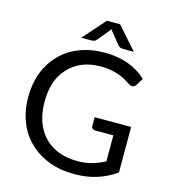

<svg xmlns="http://www.w3.org/2000/svg" viewBox="-131 -1011 991 1123"><g transform="rotate(15 365.0 -450.0)"><path d="M673.8 -344.7Q673.8 -275.4 673.8 -69.3Q619.1 -30.3 558.6 -11.7Q497.1 7.8 423.8 7.8Q337.9 7.8 267.6 -18.6Q198.2 -45.9 149.4 -93.8Q99.6 -141.6 73.2 -210Q46.9 -277.3 46.9 -358.4Q46.9 -440.4 72.3 -507.8Q98.6 -575.2 146.5 -623Q193.4 -671.9 261.7 -698.2Q329.1 -724.6 413.1 -724.6Q456.1 -724.6 492.2 -717.8Q529.3 -711.9 559.6 -700.2Q590.8 -688.5 617.2 -671.9Q643.6 -655.3 667 -633.8Q658.2 -619.1 639.6 -589.8Q632.8 -580.1 623 -577.1Q612.3 -574.2 599.6 -582Q587.9 -588.9 572.3 -598.6Q556.6 -609.4 534.2 -618.2Q512.7 -627.9 482.4 -633.8Q452.1 -640.6 410.2 -640.6Q349.6 -640.6 300.8 -621.1Q252 -600.6 217.8 -564.5Q182.6 -527.3 164.1 -475.6Q146.5 -422.9 146.5 -358.4Q146.5 -290 165 -237.3Q184.6 -183.6 219.7 -146.5Q255.9 -109.4 306.6 -89.8Q358.4 -70.3 421.9 -70.3Q471.7 -70.3 509.8 -82Q548.8 -92.8 585.9 -113.3Q585.9 -165 585.9 -270.5Q558.6 -270.5 474.6 -270.5Q464.8 -270.5 459 -276.4Q453.1 -281.2 453.1 -289.1Q453.1 -307.6 453.1 -344.7Q508.8 -344.7 673.8 -344.7ZM575.2 -773.4Q558.6 -773.4 509.8 -773.4Q503.9 -773.4 496.1 -775.4Q487.3 -777.3 478.5 -787.1Q460 -810.5 420.9 -858.4Q418.9 -860.4 414.1 -867.2Q413.1 -865.2 408.2 -858.4Q393.6 -840.8 349.6 -787.1Q341.8 -777.3 333 -775.4Q325.2 -773.4 319.3 -773.4Q297.9 -773.4 256.8 -773.4Q286.1 -806.6 376 -908.2Q396.5 -908.2 456.1 -908.2Q485.4 -875 575.2 -773.4Z"/></g></svg>

Font: Lato
Style: Regular
Weight: 400
Designer: Lukasz Dziedzic with Adam Twardoch and Botio Nikoltchev
Version: Version 2.015; 2015-08-06; http://www.latofonts.com/